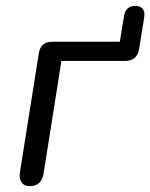

<svg xmlns="http://www.w3.org/2000/svg" viewBox="-20 -629 514 656"><path d="M81.3 6.9Q62.3 6.9 53.6 -5.9Q44.9 -18.8 48.3 -41.7L112.7 -447.4Q119 -486.3 158 -486.3H389.4L403.6 -573.9Q409.4 -608.9 442.5 -608.9Q459.5 -608.9 467.7 -598.4Q475.9 -588 472.5 -568.5L455.4 -462.5Q449.2 -420.7 405.9 -420.7H189.8L128.8 -35.3Q121.5 6.9 81.3 6.9Z"/></svg>

Font: Nunito Variable Extra Light
Style: Italic
Weight: 200
Italic angle: -9°
Designer: Vernon Adams
Foundry: Vernon Adams
Version: Version 3.602